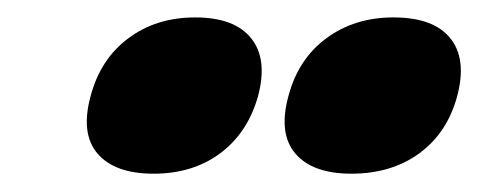

<svg xmlns="http://www.w3.org/2000/svg" viewBox="-20 -700 536 215"><path d="M152 -505.5Q108.5 -505.5 89.2 -528Q70 -550.5 81.5 -592.5Q92.5 -634 123.8 -657.2Q155 -680.5 198.5 -680.5Q242.5 -680.5 261.2 -657.2Q280 -634 269 -592.5Q257.5 -551.5 226.8 -528.5Q196 -505.5 152 -505.5ZM373.5 -505.5Q330 -505.5 310.8 -528Q291.5 -550.5 303 -592.5Q314 -634 345.5 -657.2Q377 -680.5 420.5 -680.5Q465.5 -680.5 484.2 -657.2Q503 -634 492 -592.5Q481 -551.5 449.8 -528.5Q418.5 -505.5 373.5 -505.5Z"/></svg>

Font: Fraunces 72pt S100 Black
Style: Italic
Weight: 900
Italic angle: -16°
Version: Version 1.000; ttfautohint (v1.8.3)